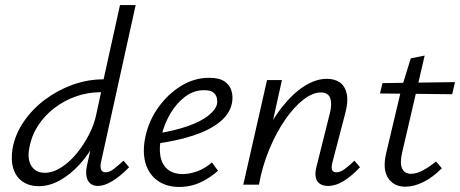

<svg xmlns="http://www.w3.org/2000/svg" viewBox="-20 -731 1821 760"><path d="M133 6Q97 6 70.5 -11.5Q44 -29 33 -63Q22 -97 30 -145Q41 -202 75 -251Q109 -300 158.5 -337Q208 -374 267.5 -395.5Q327 -417 390 -417L455 -711H517L380 -90Q376 -71 380 -60Q384 -49 398 -49Q413 -49 429.5 -61.5Q446 -74 469 -95L491 -69Q456 -33 424.5 -14Q393 5 368 5Q348 5 336.5 -5.5Q325 -16 322 -35Q319 -54 325 -79L361 -243L398 -277Q384 -220 357 -169Q330 -118 293.5 -78.5Q257 -39 216 -16.5Q175 6 133 6ZM157 -47Q189 -47 222 -68Q255 -89 283 -123Q311 -157 332 -197.5Q353 -238 361 -278L385 -389L414 -366H379Q327 -366 279.5 -349Q232 -332 193.5 -302Q155 -272 129.5 -232Q104 -192 96 -145Q90 -115 96 -93Q102 -71 118 -59Q134 -47 157 -47Z M690 9Q638 9 603 -16.5Q568 -42 555.5 -87Q543 -132 556 -192Q570 -255 607.5 -307Q645 -359 697 -391Q749 -423 808 -423Q848 -423 869 -408.5Q890 -394 896.5 -371Q903 -348 898 -322Q889 -279 848.5 -247Q808 -215 745 -194.5Q682 -174 604 -163L606 -203Q672 -214 722.5 -231.5Q773 -249 803 -272Q833 -295 839 -319Q841 -329 838.5 -342Q836 -355 825 -364.5Q814 -374 787 -374Q747 -374 713 -348.5Q679 -323 655 -282.5Q631 -242 620 -197Q609 -151 614.5 -116Q620 -81 642.5 -61.5Q665 -42 704 -42Q729 -42 759.5 -52.5Q790 -63 819 -88L843 -55Q820 -35 794.5 -20Q769 -5 743 2Q717 9 690 9Z M1279 5Q1260 5 1247 -3Q1234 -11 1230 -28.5Q1226 -46 1233 -72L1286 -284Q1295 -320 1287 -342.5Q1279 -365 1250 -365Q1218 -365 1181.5 -337Q1145 -309 1110 -259Q1075 -209 1047 -142.5Q1019 -76 1005 0H960Q983 -97 1018 -174.5Q1053 -252 1096 -306.5Q1139 -361 1184.5 -390Q1230 -419 1274 -419Q1305 -419 1325.5 -404.5Q1346 -390 1352.5 -359.5Q1359 -329 1347 -284L1296 -89Q1291 -71 1294 -60Q1297 -49 1311 -49Q1327 -49 1344 -61.5Q1361 -74 1383 -95L1405 -69Q1372 -34 1340.5 -14.5Q1309 5 1279 5ZM943 0 1037 -414H1096L1004 0Z M1585 8Q1539 8 1516.5 -26Q1494 -60 1508 -122L1570 -384L1606 -500L1661 -511L1572 -128Q1562 -86 1571.5 -64.5Q1581 -43 1607 -43Q1628 -43 1653 -56Q1678 -69 1706 -92L1729 -65Q1692 -28 1655 -10Q1618 8 1585 8ZM1484 -361 1494 -402 1781 -406 1770 -358Z"/></svg>

Font: Ysabeau Office
Style: Italic
Weight: 400
Italic angle: -12°
Designer: Christian Thalmann (Catharsis Fonts)
Version: Version 2.001;gftools[0.9.30]; featfreeze: tnum,lnum,ss02